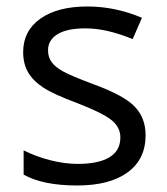

<svg xmlns="http://www.w3.org/2000/svg" viewBox="-20 -565 517 595"><path d="M431.2 -146Q431.2 -71.3 375.5 -30.8Q319.8 9.8 219.2 9.8Q112.8 9.8 53.2 -23.9V-99.1Q91.8 -79.6 136 -68.4Q180.2 -57.1 221.2 -57.1Q284.7 -57.1 318.8 -77.4Q353 -97.7 353 -139.2Q353 -170.4 325.9 -192.6Q298.8 -214.8 220.2 -245.1Q145.5 -272.9 114 -293.7Q82.5 -314.5 67.1 -340.8Q51.8 -367.2 51.8 -403.8Q51.8 -469.2 105 -507.1Q158.2 -544.9 251 -544.9Q337.4 -544.9 419.9 -509.8L391.1 -443.8Q310.5 -477.1 245.1 -477.1Q187.5 -477.1 158.2 -459Q128.9 -440.9 128.9 -409.2Q128.9 -387.7 139.9 -372.6Q150.9 -357.4 175.3 -343.8Q199.7 -330.1 269 -304.2Q364.3 -269.5 397.7 -234.4Q431.2 -199.2 431.2 -146Z"/></svg>

Font: f02100778
Style: Regular
Weight: 400
Foundry: Ascender Corporation
Version: Version 1.10